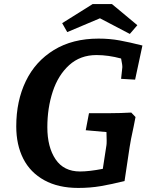

<svg xmlns="http://www.w3.org/2000/svg" viewBox="-20 -910 742 945"><path d="M60 -288Q60 -413 107 -510.5Q154 -608 245.5 -664Q337 -720 465 -720Q520 -720 569 -711Q618 -702 681 -686L645 -518L576 -522L582 -578Q583 -588 576 -622Q513 -639 455 -639Q375 -639 320.5 -589.5Q266 -540 239.5 -459Q213 -378 213 -284Q213 -186 253.5 -126Q294 -66 374 -66Q419 -66 486 -79L504 -196Q505 -201 505 -218L504 -260L402 -269L418 -353H526Q572 -353 626 -356L647 -334L638 -288Q622 -215 618 -186L593 -19Q529 -3 476.5 6Q424 15 365 15Q267 15 198 -23Q129 -61 94.5 -129Q60 -197 60 -288ZM472 -820 311 -752 286 -796 436 -890H531L656 -786L619 -743Z"/></svg>

Font: Andada Pro ExtraBold
Style: Italic
Weight: 800
Italic angle: -6.99998°
Designer: Carolina Giovagnoli
Foundry: Huerta Tipografica
Version: Version 3.005; ttfautohint (v1.8.4)